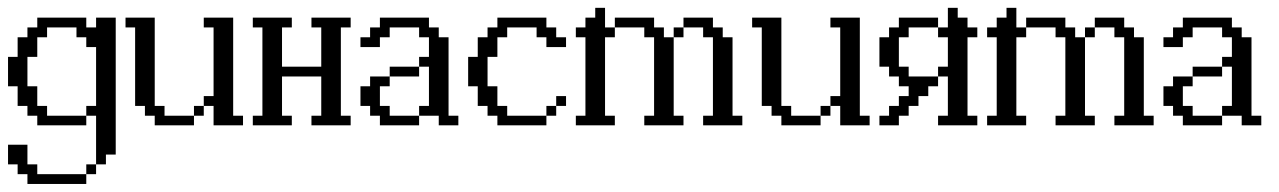

<svg xmlns="http://www.w3.org/2000/svg" viewBox="-20 -312 3185 478"><path d="M194.8 121.6V97.2H219.2V121.6ZM48.3 146V121.6H23.9V97.2H0V48.3H48.3V97.2H72.8V121.6H194.8V146ZM219.2 97.2V-23.9H194.8V-48.3H219.2V-194.8H194.8V-219.2H170.4V-243.7H97.2V-219.2H72.8V-170.4H48.3V-97.2H72.8V-48.3H97.2V-23.9H194.8V0H72.8V-23.9H48.3V-48.3H23.9V-97.2H0V-170.4H23.9V-219.2H48.3V-243.7H72.8V-268.1H194.8V-243.7H219.2V-268.1H268.1V72.8H243.7V97.2Z M462.9 -23.9V-48.3H487.3V-23.9ZM365.2 0V-23.9H340.8V-48.3H316.4V-243.7H292.5V-268.1H365.2V-48.3H389.6V-23.9H462.9V0ZM511.7 0V-48.3H487.3V-72.8H511.7V-243.7H487.3V-268.1H560.5V-23.9H585V0Z M609.4 0V-23.9H633.3V-243.7H609.4V-268.1H706.5V-243.7H682.1V-146H779.8V-243.7H755.4V-268.1H853V-243.7H828.6V-23.9H853V0H755.4V-23.9H779.8V-121.6H682.1V-23.9H706.5V0Z M925.8 0V-23.9H901.4V-48.3H877.4V-97.2H901.4V-121.6H950.2V-97.2H925.8V-48.3H950.2V-23.9H1023.4V0ZM950.2 -121.6V-146H1023.4V-121.6ZM1072.3 0V-23.9H1023.4V-48.3H1047.9V-146H1023.4V-170.4H1047.9V-219.2H1023.4V-243.7H950.2V-219.2H925.8V-194.8H877.4V-219.2H901.4V-243.7H925.8V-268.1H1047.9V-243.7H1072.3V-219.2H1096.7V-23.9H1121.1V0Z M1340.3 -23.9V-48.3H1364.7V-23.9ZM1364.7 -48.3V-72.8H1389.2V-48.3ZM1218.3 0V-23.9H1193.8V-48.3H1169.4V-97.2H1145.5V-170.4H1169.4V-219.2H1193.8V-243.7H1218.3V-268.1H1340.3V-243.7H1364.7V-219.2H1389.2V-194.8H1340.3V-219.2H1315.9V-243.7H1242.7V-219.2H1218.3V-170.4H1193.8V-97.2H1218.3V-48.3H1242.7V-23.9H1340.3V0Z M1657.2 -219.2V-243.7H1681.6V-219.2ZM1584 0V-23.9H1608.4V-219.2H1584V-243.7H1510.7V-268.1H1608.4V-243.7H1632.8V-219.2H1657.2V-23.9H1681.6V0ZM1730.5 0V-23.9H1754.9V-219.2H1730.5V-243.7H1681.6V-268.1H1754.9V-243.7H1779.3V-219.2H1803.7V-23.9H1828.1V0ZM1413.6 0V-23.9H1437.5V-219.2H1413.6V-243.7H1437.5V-268.1H1461.9V-292.5H1486.3V-243.7H1510.7V-219.2H1486.3V-23.9H1510.7V0Z M2022.9 -23.9V-48.3H2047.4V-23.9ZM1925.3 0V-23.9H1900.9V-48.3H1876.5V-243.7H1852.5V-268.1H1925.3V-48.3H1949.7V-23.9H2022.9V0ZM2071.8 0V-48.3H2047.4V-72.8H2071.8V-243.7H2047.4V-268.1H2120.6V-23.9H2145V0Z M2169.4 0V-23.9H2193.4V-48.3H2217.8V-72.8H2242.2V-97.2H2217.8V-121.6H2193.4V-146H2169.4V-219.2H2193.4V-243.7H2217.8V-268.1H2315.4V-243.7H2242.2V-219.2H2217.8V-146H2242.2V-121.6H2315.4V-97.2H2291V-72.8H2266.6V-48.3H2242.2V-23.9H2217.8V0ZM2315.4 0V-23.9H2339.8V-121.6H2315.4V-146H2339.8V-219.2H2315.4V-243.7H2339.8V-292.5H2364.3V-268.1H2388.7V-243.7H2413.1V-219.2H2388.7V-23.9H2413.1V0Z M2681.2 -219.2V-243.7H2705.6V-219.2ZM2607.9 0V-23.9H2632.3V-219.2H2607.9V-243.7H2534.7V-268.1H2632.3V-243.7H2656.7V-219.2H2681.2V-23.9H2705.6V0ZM2754.4 0V-23.9H2778.8V-219.2H2754.4V-243.7H2705.6V-268.1H2778.8V-243.7H2803.2V-219.2H2827.6V-23.9H2852.1V0ZM2437.5 0V-23.9H2461.4V-219.2H2437.5V-243.7H2461.4V-268.1H2485.8V-292.5H2510.3V-243.7H2534.7V-219.2H2510.3V-23.9H2534.7V0Z M2924.8 0V-23.9H2900.4V-48.3H2876.5V-97.2H2900.4V-121.6H2949.2V-97.2H2924.8V-48.3H2949.2V-23.9H3022.5V0ZM2949.2 -121.6V-146H3022.5V-121.6ZM3071.3 0V-23.9H3022.5V-48.3H3046.9V-146H3022.5V-170.4H3046.9V-219.2H3022.5V-243.7H2949.2V-219.2H2924.8V-194.8H2876.5V-219.2H2900.4V-243.7H2924.8V-268.1H3046.9V-243.7H3071.3V-219.2H3095.7V-23.9H3120.1V0Z"/></svg>

Font: FS Mondwest Regular
Style: Regular
Weight: 400
Designer: NZWStudios2024
Foundry: https://fontstruct.com
Version: Version 1.0